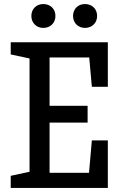

<svg xmlns="http://www.w3.org/2000/svg" viewBox="-20 -929 605 949"><path d="M33 0H513V-235H434L420 -75H225V-323H413V-406H225V-645H421L434 -500H513V-720H33V-660L126 -640V-80L33 -60ZM194 -791C229 -791 254 -816 254 -850C254 -885 229 -909 194 -909C160 -909 135 -885 135 -850C135 -816 160 -791 194 -791ZM400 -791C435 -791 460 -816 460 -850C460 -885 435 -909 400 -909C366 -909 341 -885 341 -850C341 -816 366 -791 400 -791Z"/></svg>

Font: Hermeneus One
Style: Regular
Weight: 400
Designer: Rodrigo Fuenzalida, Pablo Impallari
Foundry: Pablo Impallari, Rodrigo Fuenzalida
Version: Version 1.002